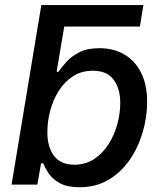

<svg xmlns="http://www.w3.org/2000/svg" viewBox="-20 -748 659 778"><path d="M188 -640.6 147.5 -727.5H561L546.9 -640.6ZM302.7 10.7Q252 10.7 222.2 -5.9Q192.4 -22.5 177.2 -45.4Q162.1 -68.4 154.8 -86.4H146.5L131.3 0H26.9L147.5 -727.5H254.9L209.5 -457H216.3Q229.5 -475.1 249.5 -497.6Q269.5 -520 301.8 -536.4Q334 -552.7 382.8 -552.7Q440.9 -552.7 484.4 -527.1Q527.8 -501.5 552 -452.9Q576.2 -404.3 576.2 -335.4Q576.2 -273.4 558.1 -211.9Q540 -150.4 505.4 -100.1Q470.7 -49.8 419.7 -19.5Q368.7 10.7 302.7 10.7ZM280.8 -80.6Q327.1 -80.6 361.8 -103.8Q396.5 -127 420.2 -164.3Q443.8 -201.7 455.6 -245.6Q467.3 -289.6 467.3 -331.1Q467.3 -388.7 440.4 -425Q413.6 -461.4 356.4 -461.4Q310.5 -461.4 276.1 -439.2Q241.7 -417 218.5 -380.6Q195.3 -344.2 183.6 -300Q171.9 -255.9 171.9 -211.9Q171.9 -151.9 199.2 -116.2Q226.6 -80.6 280.8 -80.6Z"/></svg>

Font: Inter Medium
Style: Italic
Weight: 500
Italic angle: -9.3988°
Designer: Rasmus Andersson
Foundry: rsms
Version: Version 4.001;git-66647c0bb